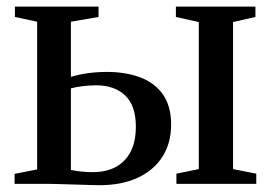

<svg xmlns="http://www.w3.org/2000/svg" viewBox="-20 -542 798 566"><path d="M500 0V-30L566 -43.5V-477L498.5 -492V-522.5H733V-492L667 -477V-43.5L735.5 -30V0ZM23 0V-29.5L89.5 -42.5V-478L24 -492V-522.5H270.5V-492L189 -478V-315.5Q202.5 -319.5 218.5 -322.8Q234.5 -326 253.8 -328Q273 -330 294 -330Q351.5 -330 394.5 -313.5Q437.5 -297 461 -262.5Q484.5 -228 484.5 -175Q484.5 -120.5 459 -80.2Q433.5 -40 386 -18Q338.5 4 272 4Q259 4 240 3.2Q221 2.5 199.8 2Q178.5 1.5 159.2 0.8Q140 0 126 0ZM253.5 -34.5Q313.5 -34.5 347 -69.2Q380.5 -104 380.5 -168Q380.5 -231 348.8 -260.8Q317 -290.5 264 -290.5Q244 -290.5 223.8 -288Q203.5 -285.5 189 -281.5V-41Q201 -38.5 217.8 -36.5Q234.5 -34.5 253.5 -34.5Z"/></svg>

Font: Merriweather 96pt
Style: Regular
Weight: 400
Version: Version 2.100